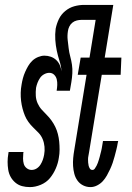

<svg xmlns="http://www.w3.org/2000/svg" viewBox="-20 -755 540 783"><path d="M102 8Q85 8 70 4Q55 0 43 -10Q31 -20 23.5 -33.5Q16 -47 13.5 -63Q11 -79 11 -95Q11 -111 14 -128L15 -135H76L75 -131Q74 -120 74 -108.5Q74 -97 77 -86.5Q80 -76 89 -69Q98 -62 109 -62Q120 -62 129.5 -68Q139 -74 145 -83.5Q151 -93 154.5 -103Q158 -113 160 -124Q163 -140 161.5 -156.5Q160 -173 154 -187.5Q148 -202 137.5 -213Q127 -224 116 -234.5Q105 -245 96 -257.5Q87 -270 81.5 -283.5Q76 -297 72 -312Q68 -327 66 -343.5Q64 -360 64.5 -377Q65 -394 68 -410Q70 -423 73.5 -436Q77 -449 82.5 -461.5Q88 -474 95 -486Q102 -498 112 -507.5Q122 -517 135.5 -522.5Q149 -528 161 -528Q175 -528 187.5 -523.5Q200 -519 209.5 -510Q219 -501 224 -489Q229 -477 231 -464Q229 -487 222.5 -507Q216 -527 211.5 -548.5Q207 -570 205.5 -592.5Q204 -615 207 -638Q211 -658 220 -677Q229 -696 246 -710Q263 -724 283 -729.5Q303 -735 323 -735H411L401 -674H313Q303 -674 293 -671.5Q283 -669 275 -662.5Q267 -656 262.5 -646.5Q258 -637 257 -628Q254 -609 256 -592Q258 -575 260 -558Q262 -541 266.5 -524.5Q271 -508 273.5 -491Q276 -474 275 -456Q274 -438 271 -420L265 -385H211Q213 -397 213.5 -408.5Q214 -420 211.5 -431Q209 -442 201 -450Q193 -458 181 -458Q171 -458 160.5 -452.5Q150 -447 143.5 -437.5Q137 -428 133 -417.5Q129 -407 127 -397Q125 -380 126 -364Q127 -348 133.5 -333.5Q140 -319 150 -308Q160 -297 170.5 -286.5Q181 -276 190 -263.5Q199 -251 205.5 -237.5Q212 -224 216 -208.5Q220 -193 221.5 -177Q223 -161 223 -144.5Q223 -128 220 -112Q217 -90 207.5 -68Q198 -46 183.5 -28.5Q169 -11 146.5 -1.5Q124 8 102 8ZM349 8Q333 8 319 1Q305 -6 296 -18.5Q287 -31 283 -46.5Q279 -62 278 -78Q277 -94 278.5 -110.5Q280 -127 283 -144L333 -450H297L309 -520H345L380 -735H442L407 -520H475L472 -450H395L343 -133Q342 -126 340.5 -119Q339 -112 339 -105.5Q339 -99 339.5 -92Q340 -85 341.5 -79Q343 -73 346.5 -67.5Q350 -62 357 -62Q363 -62 367 -68Q371 -74 374 -79.5Q377 -85 379 -91Q381 -97 383 -103Q385 -109 386.5 -115Q388 -121 389.5 -127Q391 -133 392.5 -138.5Q394 -144 395 -150Q396 -156 397 -162Q398 -168 399 -174L400 -180H462L460 -171Q458 -158 454.5 -144.5Q451 -131 447.5 -117.5Q444 -104 439.5 -91Q435 -78 429 -65Q423 -52 416 -39.5Q409 -27 399.5 -16.5Q390 -6 376.5 1Q363 8 349 8Z"/></svg>

Font: Iosevka Term Oblique
Style: Regular
Weight: 400
Italic angle: -9°
Monospace: yes
Designer: Belleve Invis
Foundry: Belleve Invis
Version: Version 31.4.0